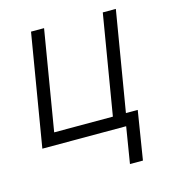

<svg xmlns="http://www.w3.org/2000/svg" viewBox="-108 -636 821 903"><g transform="rotate(-15 303.0 -184.0)"><path d="M34.4 0 125.4 -545.5H188.9L108 -59.7H393.8L474.8 -545.5H538.4L457.4 -60H514.9L476.9 176.5H413.7L442.5 0Z"/></g></svg>

Font: Inter P Light
Style: Italic
Weight: 300
Italic angle: 9.39999°
Designer: Rasmus Andersson
Foundry: rsms
Version: Version 3.018;git-588b23468